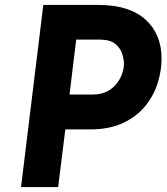

<svg xmlns="http://www.w3.org/2000/svg" viewBox="-20 -756 673 776"><path d="M378 -736Q441 -736 488.5 -721Q536 -706 568 -677Q600 -648 616.5 -608.5Q633 -569 633 -519Q633 -471 617.5 -421Q602 -371 568 -328.5Q534 -286 478.5 -259.5Q423 -233 343 -233H244L215 0H65L155 -736ZM354 -374Q390 -374 414 -387Q438 -400 453 -420Q468 -440 474.5 -461Q481 -482 481 -498Q481 -515 474 -538Q467 -561 446 -578.5Q425 -596 382 -596H288L261 -374Z"/></svg>

Font: Josefin Sans Thin
Style: Bold Italic
Weight: 700
Italic angle: -7°
Version: Version 2.000